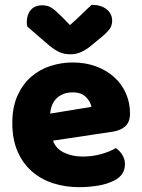

<svg xmlns="http://www.w3.org/2000/svg" viewBox="-20 -760 590 796"><path d="M309 16Q250 16 199.5 -0.5Q149 -17 111.5 -50Q74 -83 52.5 -133Q31 -183 31 -250Q31 -316 52.5 -363.5Q74 -411 109 -441.5Q144 -472 189 -486.5Q234 -501 281 -501Q334 -501 377.5 -485Q421 -469 452.5 -441Q484 -413 501.5 -374Q519 -335 519 -289Q519 -255 500 -237Q481 -219 447 -214L200 -177Q211 -144 245 -127.5Q279 -111 323 -111Q364 -111 400.5 -121.5Q437 -132 460 -146Q476 -136 487 -118Q498 -100 498 -80Q498 -35 456 -13Q424 4 384 10Q344 16 309 16ZM281 -377Q257 -377 239.5 -369Q222 -361 211 -348.5Q200 -336 194.5 -320.5Q189 -305 188 -289L359 -317Q356 -337 337 -357Q318 -377 281 -377ZM270 -656Q303 -685 322 -704Q341 -723 360 -740Q399 -740 422 -721.5Q445 -703 445 -674Q445 -654 434 -639Q423 -624 397 -603L352 -566Q334 -552 314.5 -543.5Q295 -535 273 -535Q259 -535 248 -537Q237 -539 225 -544.5Q213 -550 199 -560Q185 -570 167 -586L93 -650Q92 -655 91.5 -659Q91 -663 91 -668Q91 -699 107.5 -718.5Q124 -738 155 -738Q178 -738 194 -727.5Q210 -717 236 -691Z"/></svg>

Font: Baloo Tamma
Style: Regular
Weight: 400
Designer: Divya Kowshik and Ek Type
Foundry: Ek Type
Version: Version 1.007;PS 1.000;hotconv 1.0.88;makeotf.lib2.5.647800